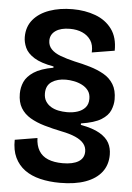

<svg xmlns="http://www.w3.org/2000/svg" viewBox="-57 -718 636 922"><g transform="rotate(5 261.0 -257.0)"><path d="M267 161Q215 161 171.5 150.5Q128 140 97 117.5Q66 95 49 59.5Q32 24 33 -26L141 -44Q142 -8 157 17Q172 42 201 54Q230 66 272 66Q321 66 348 49.5Q375 33 375 1Q375 -21 361.5 -37.5Q348 -54 321 -66Q294 -78 253 -86Q209 -95 169.5 -106.5Q130 -118 100.5 -135.5Q71 -153 54.5 -180.5Q38 -208 38 -249Q38 -279 50 -306Q62 -333 94.5 -354.5Q127 -376 188 -387V-393Q126 -404 93.5 -424.5Q61 -445 49.5 -471Q38 -497 38 -522Q38 -572 66.5 -606Q95 -640 144.5 -657.5Q194 -675 256 -675Q316 -675 366 -656.5Q416 -638 445.5 -598Q475 -558 474 -494L365 -476Q367 -512 352 -534.5Q337 -557 311 -568.5Q285 -580 251 -580Q207 -580 182 -562.5Q157 -545 157 -515Q157 -491 173 -474Q189 -457 218.5 -446Q248 -435 286 -426Q325 -418 362 -407Q399 -396 429 -379Q459 -362 476.5 -333.5Q494 -305 494 -261Q494 -235 483 -208.5Q472 -182 440 -162Q408 -142 343 -132V-125Q402 -114 434.5 -95Q467 -76 480.5 -51Q494 -26 494 6Q494 55 467.5 89.5Q441 124 390.5 142.5Q340 161 267 161ZM271 -180Q299 -180 322 -187.5Q345 -195 359 -211Q373 -227 373 -253Q373 -277 361.5 -292.5Q350 -308 331.5 -317.5Q313 -327 292 -331Q271 -335 253 -335Q212 -335 185 -317Q158 -299 158 -261Q158 -238 168 -222.5Q178 -207 194 -197.5Q210 -188 230 -184Q250 -180 271 -180Z"/></g></svg>

Font: Bricolage Grotesque 72pt SemiBold
Style: Regular
Weight: 600
Version: Version 1.001;gftools[0.9.33.dev8+g029e19f]